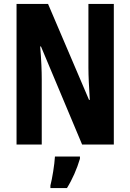

<svg xmlns="http://www.w3.org/2000/svg" viewBox="-20 -734 662 975"><path d="M558 0V-714H429V-389C429 -348 432 -294 436 -227H432L224 -714H64V0H192V-331C192 -372 190 -428 184 -498H188L397 0ZM386 72V61H259C257 101 245 174 236 208V221H320C347 178 371 123 386 72Z"/></svg>

Font: Noto Sans Ethiopic ExtraCondensed
Style: Bold
Weight: 700
Width: 2
Designer: Monotype Design Team
Foundry: Monotype Imaging Inc.
Version: Version 2.102